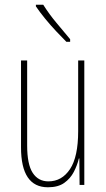

<svg xmlns="http://www.w3.org/2000/svg" viewBox="-20 -783 448 813"><path d="M337 -527V0H317L316 -112H314Q307 -83 292.5 -55Q278 -27 252 -8.5Q226 10 183 10Q69 10 69 -159V-527H95V-167Q95 -87 118.5 -51Q142 -15 185 -15Q242 -15 276.5 -67Q311 -119 311 -228V-527ZM163 -763Q189 -722 218.5 -687Q248 -652 277 -617V-606H261Q242 -625 218 -650.5Q194 -676 171.5 -703.5Q149 -731 132 -756V-763Z"/></svg>

Font: Noto Sans ExtraCondensed Thin
Style: Regular
Weight: 100
Width: 2
Designer: Monotype Design Team
Foundry: Monotype Imaging Inc.
Version: Version 2.013; ttfautohint (v1.8.4.7-5d5b)